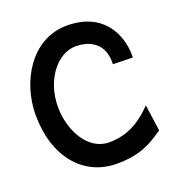

<svg xmlns="http://www.w3.org/2000/svg" viewBox="-113 -682 722 785"><g transform="rotate(-20 247.5 -289.5)"><path d="M19 -290C19 -106 120 11 264 11C360 11 412 -16 467 -55L472 -58L456 -173L442 -159C398 -117 344 -82 264 -82C172 -82 116 -187 116 -290C116 -407 189 -498 268 -498C339 -498 387 -460 387 -387V-377L473 -375V-385C473 -476 421 -590 264 -590C106 -590 19 -431 19 -290Z"/></g></svg>

Font: Charger Pro
Style: ExBdNar
Weight: 400
Designer: Jasper
Foundry: Cannot Into Space Fonts
Version: Version 1.09